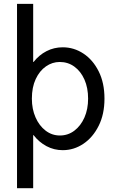

<svg xmlns="http://www.w3.org/2000/svg" viewBox="-20 -772 602 997"><path d="M68.4 205.1V-752H152.3V-450.2H154.3Q182.6 -486.3 221.4 -506.3Q260.3 -526.4 305.7 -526.4Q363.8 -526.4 413.1 -493.9Q462.4 -461.4 492.4 -401.6Q522.5 -341.8 522.5 -259.8Q522.5 -178.7 492.4 -118.7Q462.4 -58.6 413.1 -25.4Q363.8 7.8 305.7 7.8Q260.7 7.8 221.7 -12.9Q182.6 -33.7 154.3 -70.3H152.3V205.1ZM291 -68.4Q333 -68.4 366.2 -93.5Q399.4 -118.7 418.5 -161.9Q437.5 -205.1 437.5 -259.8Q437.5 -315.9 418.5 -358.9Q399.4 -401.9 366.2 -426Q333 -450.2 290 -450.2Q251.5 -450.2 218.5 -427.2Q185.5 -404.3 165.5 -361.6Q145.5 -318.8 145.5 -259.8Q145.5 -205.6 164.6 -162.4Q183.6 -119.1 216.6 -93.8Q249.5 -68.4 291 -68.4Z"/></svg>

Font: Reddit Mono
Style: Regular
Weight: 400
Monospace: yes
Designer: Stephen Hutchings
Foundry: Reddit
Version: Version 1.014; ttfautohint (v1.8.4.7-5d5b)